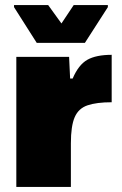

<svg xmlns="http://www.w3.org/2000/svg" viewBox="-20 -733 478 753"><path d="M44 0V-510H251L255 -425H265Q288 -479 322.5 -498.5Q357 -518 418 -518V-332Q359 -332 323.5 -320Q288 -308 273 -273.5Q258 -239 258 -171V0ZM124 -565 35 -705V-713H169L221 -641L269 -713H403V-705L313 -565Z"/></svg>

Font: Saira Black
Style: Regular
Weight: 900
Designer: Hector Gatti with collaboration of the Omnibus-Type team
Foundry: Omnibus-Type
Version: Version 1.100; ttfautohint (v1.8.3)